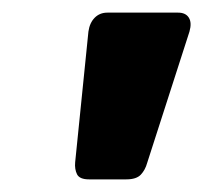

<svg xmlns="http://www.w3.org/2000/svg" viewBox="-20 -730 322 304"><path d="M121 -446Q106 -446 102 -454Q98 -462 99 -473L120 -680Q122 -694 130 -702Q138 -710 150 -710H262Q274 -710 279 -702Q284 -694 280 -680L213 -472Q210 -461 203 -453.5Q196 -446 180 -446Z"/></svg>

Font: Rubik Light
Style: Bold Italic
Weight: 700
Italic angle: -12°
Version: Version 2.104